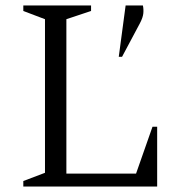

<svg xmlns="http://www.w3.org/2000/svg" viewBox="-20 -680 663 700"><path d="M65 0V-20L144 -50V-610L65 -640V-660H312V-640L222 -610V-47H476L536 -218H553V0ZM413 -473 438 -660H501Q504 -646 502.5 -631Q501 -616 490 -595L425 -473Z"/></svg>

Font: Spectral Light
Style: Regular
Weight: 300
Designer: Jean-Baptiste Levee
Foundry: Production Type
Version: Version 2.001